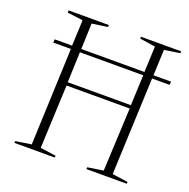

<svg xmlns="http://www.w3.org/2000/svg" viewBox="-129 -855 967 980"><g transform="rotate(20 354.5 -365.0)"><path d="M51 0 52 -10 137 -23 158 -549H62L64 -567H158L164 -707L79 -718L80 -730H298V-719L213 -707L208 -567H551L557 -707L472 -720L473 -730H691V-720L606 -707L600 -567H696L694 -549H599L577 -22L662 -10L661 0H442L443 -10L528 -23L544 -366H201L186 -22L271 -10L270 0ZM201 -384H544L551 -549H207Z"/></g></svg>

Font: Display Extralight
Style: Italic
Weight: 200
Italic angle: -2°
Designer: Latin by Veronika Burian and Jose Scaglione. Greek by Irene Vlachou. Cyrillic by Vera Evstafieva
Foundry: TypeTogether
Version: Version 3.002